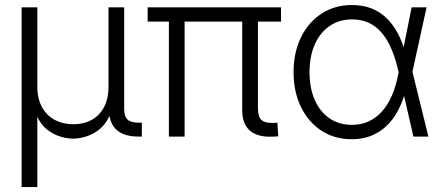

<svg xmlns="http://www.w3.org/2000/svg" viewBox="-20 -552 1785 776"><path d="M67.4 204.1V-522.5H130.9V-202.6Q130.9 -152.8 149.9 -118.7Q168.9 -84.5 201.9 -67.1Q234.9 -49.8 275.9 -49.8Q317.9 -49.8 349.9 -67.1Q381.8 -84.5 400.1 -118.4Q418.5 -152.3 418.5 -202.6V-522.5H481.9V-113.3Q481.9 -81.5 495.4 -68.8Q508.8 -56.2 540.5 -56.2H553.2V0H539.6Q479.5 0 449.7 -28.6Q419.9 -57.1 419.9 -113.3V-173.8H439Q439 -120.1 423.1 -85Q407.2 -49.8 382.1 -29.5Q356.9 -9.3 328.6 -0.5Q300.3 8.3 275.4 8.3Q251 8.3 222.4 -0.5Q193.8 -9.3 168.9 -29.5Q144 -49.8 128.2 -85Q112.3 -120.1 112.3 -173.8H130.9V204.1Z M1075.7 0.5Q1017.6 1.5 988.3 -25.6Q959 -52.7 959 -106.9V-504.4H1022.5V-114.7Q1022.5 -81.1 1035.9 -67.9Q1049.3 -54.7 1081.5 -55.2Q1087.9 -55.7 1092 -55.7Q1096.2 -55.7 1101.1 -56.2L1104.5 -1Q1097.7 -0.5 1090.8 0Q1084 0.5 1075.7 0.5ZM662.6 0V-504.4H726.1V0ZM576.7 -464.8V-522.5H1115.7V-464.8Z M1401.9 10.7Q1332 10.7 1279.1 -23.9Q1226.1 -58.6 1196.3 -119.9Q1166.5 -181.2 1166.5 -260.3Q1166.5 -339.8 1196.5 -401.1Q1226.6 -462.4 1279.8 -497.1Q1333 -531.7 1402.3 -531.7Q1445.8 -531.7 1480.5 -518.3Q1515.1 -504.9 1541.3 -479.7Q1567.4 -454.6 1586.2 -420.2Q1605 -385.7 1616.7 -343.3H1638.7L1646.5 -263.7L1711.4 0H1650.9L1588.4 -272Q1577.6 -317.9 1561.5 -355.2Q1545.4 -392.6 1523.2 -418.9Q1501 -445.3 1471.2 -459.5Q1441.4 -473.6 1402.8 -473.6Q1351.1 -473.6 1312.3 -447Q1273.4 -420.4 1252.2 -372.3Q1231 -324.2 1231 -260.3Q1231 -196.3 1252 -148.4Q1272.9 -100.6 1311.5 -74Q1350.1 -47.4 1402.3 -47.4Q1440.4 -47.4 1470.9 -61.8Q1501.5 -76.2 1524.9 -102.8Q1548.3 -129.4 1564.2 -166.5Q1580.1 -203.6 1588.9 -248.5L1643.6 -522.5H1704.1L1646.5 -259.8L1638.7 -177.7H1617.2Q1605.5 -136.2 1586.7 -101.8Q1567.9 -67.4 1541.3 -42.2Q1514.6 -17.1 1480 -3.2Q1445.3 10.7 1401.9 10.7Z"/></svg>

Font: Inter 28pt Light
Style: Regular
Weight: 300
Designer: Rasmus Andersson
Foundry: rsms
Version: Version 4.001;git-66647c0bb